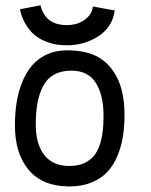

<svg xmlns="http://www.w3.org/2000/svg" viewBox="-20 -690 558 710"><path d="M227.5 -597.2Q266.6 -597.2 293.7 -617.2Q320.8 -637.2 323.2 -666L404.3 -651.4Q396 -590.3 344.5 -556.4Q293 -522.5 227.5 -522.5Q207 -522.5 187.7 -525.6Q168.5 -528.8 146.5 -537.8Q124.5 -546.9 107.2 -561.3Q89.8 -575.7 75.2 -599.9Q60.5 -624 53.7 -655.8L129.9 -670.4Q147 -597.2 227.5 -597.2ZM319.3 -105Q362.8 -146 362.8 -258.8Q362.8 -258.8 362.8 -267.6Q361.8 -340.8 333.5 -384.8Q305.2 -428.7 244.1 -428.7Q207 -428.7 180.9 -414.6Q154.8 -400.4 140.1 -373Q125.5 -345.7 118.9 -310.8Q112.3 -275.9 112.3 -229Q112.3 -156.7 144 -116.5Q175.8 -76.2 236.3 -76.2Q264.2 -76.7 282.5 -83Q300.8 -89.4 319.3 -105ZM235.4 -0.5Q137.7 -1 86.4 -61.3Q35.2 -121.6 35.2 -226.6Q35.2 -271 41.3 -310.3Q47.4 -349.6 61.8 -385.5Q76.2 -421.4 97.9 -447.3Q119.6 -473.1 152.8 -488.5Q186 -503.9 227.5 -503.9Q297.9 -503.9 341.6 -479.7Q385.3 -455.6 411.6 -405.8Q440.4 -350.1 440.4 -265.1Q440.4 -221.2 434.3 -183.8Q428.2 -146.5 413.6 -112.1Q398.9 -77.6 376.2 -53.5Q353.5 -29.3 317.9 -14.9Q282.2 -0.5 236.3 -0.5Z"/></svg>

Font: FantasqueSansM Nerd Font
Style: Regular
Weight: 400
Monospace: yes
Designer: Jany Belluz
Version: Version 1.8.0 ; ttfautohint (v1.8.2);Nerd Fonts 3.4.0